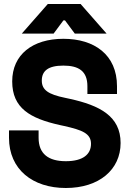

<svg xmlns="http://www.w3.org/2000/svg" viewBox="-20 -917 646 960"><path d="M219 -897 89 -749H248L297 -815H305L354 -749H513L383 -897ZM309 23C476 23 583 -69 583 -202C583 -336 479 -390 328 -423L305 -428C222 -445 189 -467 189 -514C189 -562 220 -589 297 -589C374 -589 417 -561 417 -486V-447H565V-486C565 -644 451 -723 297 -723C143 -723 41 -644 41 -510C41 -376 131 -325 278 -292L301 -287C390 -267 435 -250 435 -198C435 -146 396 -111 309 -111C222 -111 173 -148 173 -228V-265H25V-228C25 -70 143 23 309 23Z"/></svg>

Font: Kalas SG
Style: Bold
Weight: 700
Designer: Kalas
Foundry: Kalas
Version: Version 2.000;FEAKit 1.0